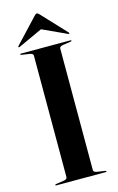

<svg xmlns="http://www.w3.org/2000/svg" viewBox="-132 -932 605 985"><g transform="rotate(-15 170.0 -439.0)"><path d="M240 -27Q240 -16 259.5 -13L300 -7Q306 -6 306 -3Q306 0 301 0H39Q34 0 34 -3Q34 -6 40 -7L80.5 -13Q100 -16 100 -27V-673Q100 -684 80.5 -687L40 -693Q34 -694 34 -697Q34 -700 39 -700H301Q306 -700 306 -697Q306 -694 300 -693L259.5 -687Q240 -684 240 -673ZM43 -735.5Q38 -732.5 35.5 -734.5Q33 -737 36.5 -741L156.5 -869Q164 -878 170 -878Q176 -878 183.5 -869L303.5 -741Q307.5 -736.5 304.5 -734.5Q302.5 -732.5 297 -735.5L170 -794Z"/></g></svg>

Font: Fraunces 144pt SemiBold
Style: Regular
Weight: 600
Version: Version 1.000;[0bf87f6ff]